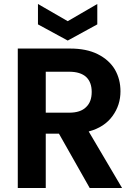

<svg xmlns="http://www.w3.org/2000/svg" viewBox="-20 -941 681 961"><path d="M591 0C591 0 424 -283 424 -283C424 -283 424 -283 424 -283C477 -297 516 -323 543 -360C570 -397 583 -438 583 -484C583 -484 583 -484 583 -484C583 -524 574 -560 555 -593C536 -625 507 -651 469 -670C431 -689 385 -698 331 -698C331 -698 69 -698 69 -698C69 -698 69 0 69 0C69 0 209 0 209 0C209 0 209 -272 209 -272C209 -272 275 -272 275 -272C275 -272 429 0 429 0C429 0 591 0 591 0ZM209 -582C209 -582 326 -582 326 -582C326 -582 326 -582 326 -582C364 -582 392 -573 411 -556C430 -538 439 -513 439 -481C439 -481 439 -481 439 -481C439 -448 430 -423 411 -405C392 -386 364 -377 326 -377C326 -377 209 -377 209 -377C209 -377 209 -582 209 -582ZM467 -921C467 -921 319 -835 319 -835C319 -835 170 -921 170 -921C170 -921 170 -819 170 -819C170 -819 319 -738 319 -738C319 -738 467 -819 467 -819C467 -819 467 -921 467 -921Z"/></svg>

Font: Girnar Poppins
Style: SemiBold
Weight: 500
Designer: Ninad Kale (Devanagari), Jonny Pinhorn (Latin)
Foundry: Indian Type Foundry
Version: ""